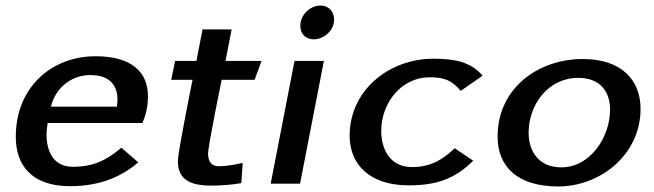

<svg xmlns="http://www.w3.org/2000/svg" viewBox="-20 -663 2360 693"><path d="M37 -169C37 -69 92 9 233 9C325 9 408 -16 479 -77L418 -130C365 -84 315 -61 243 -61C170 -61 148 -121 148 -177C148 -192 150 -206 152 -219H494C498 -230 514 -262 514 -316C514 -406 451 -460 325 -460C167 -460 37 -349 37 -169ZM164 -278C177 -337 230 -392 306 -392C377 -392 404 -354 404 -304C404 -296 403 -287 402 -278Z M598 -375H675C675 -375 622 -115 622 -82C622 -24 654 7 742 7C777 7 816 4 851 -2L856 -75C829 -69 797 -63 770 -63C739 -63 731 -86 731 -109C731 -136 780 -375 780 -375H899L924 -443H794L816 -557H711L689 -443H612Z M957 0H1063L1149 -443H1043ZM1064 -569C1064 -541 1083 -521 1113 -521C1147 -521 1186 -551 1186 -593C1186 -621 1166 -643 1137 -643C1102 -643 1064 -613 1064 -569Z M1242 -173C1242 -68 1316 6 1455 6C1551 6 1620 -15 1688 -83L1621 -128C1577 -85 1531 -60 1467 -60C1385 -60 1356 -128 1356 -190C1356 -293 1430 -384 1530 -384C1588 -384 1612 -371 1643 -335L1722 -390C1678 -440 1622 -451 1544 -451C1385 -451 1242 -338 1242 -173Z M1776 -170C1776 -62 1847 10 1995 10C2147 10 2292 -105 2292 -270C2292 -374 2224 -450 2083 -450C1924 -450 1776 -346 1776 -170ZM1888 -184C1888 -286 1959 -382 2067 -382C2149 -382 2182 -329 2182 -268C2182 -168 2111 -59 2006 -59C1921 -59 1888 -121 1888 -184Z"/></svg>

Font: KpSans
Style: BoldItalic
Weight: 700
Italic angle: -11°
Version: Version 0.66